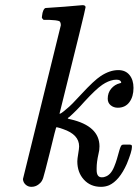

<svg xmlns="http://www.w3.org/2000/svg" viewBox="-20 -714 538 745"><path d="M158 -683Q159 -683 230 -688L300 -694Q312 -694 312 -686Q312 -678 211 -273Q214 -270 239 -292Q256 -305 296 -349Q345 -402 371 -419Q406 -442 439 -442Q467 -442 482.5 -423Q498 -404 498 -373Q498 -339 482 -317.5Q466 -296 437 -296Q421 -296 409.5 -305.5Q398 -315 398 -331Q398 -354 411.5 -370Q425 -386 445 -391Q454 -392 448 -399Q443 -407 421 -404Q399 -400 377 -385Q352 -368 307 -319Q278 -286 250 -261Q243 -257 243 -254Q248 -252 254 -251Q366 -225 366 -146Q366 -131 362 -116Q355 -85 355 -62V-54Q355 -26 375 -26Q383 -26 387 -28Q398 -31 407 -40.5Q416 -50 423 -67Q430 -84 433.5 -96.5Q437 -109 443 -130Q449 -151 454 -152Q457 -153 465 -153H470Q472 -153 474 -153Q481 -153 483.5 -153Q486 -153 488.5 -152Q491 -151 491.5 -149Q492 -147 492 -144Q492 -127 472 -78Q443 -13 403 5Q388 11 372 11Q331 11 305.5 -17Q280 -45 280 -88Q280 -97 283.5 -117.5Q287 -138 287 -146Q287 -192 225 -213Q220 -215 213.5 -217Q207 -219 202 -220H198Q197 -220 173 -121Q152 -37 147.5 -23.5Q143 -10 135 -3Q121 11 102 11Q89 11 79.5 2.5Q70 -6 69 -19L216 -616Q216 -628 210 -632Q199 -636 170 -637H149Q143 -643 142.5 -645Q142 -647 145 -664Q150 -683 158 -683Z"/></svg>

Font: KaTeX_Main
Style: Italic
Weight: 400
Version: Version 1.1; ttfautohint (v1.3)